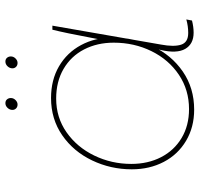

<svg xmlns="http://www.w3.org/2000/svg" viewBox="-34 -700 739 711"><g transform="rotate(-90 335.5 -344.5)"><path d="M506 -119 520 -178 544 -339Q548 -358 551 -376Q569 -472 581 -520H596L526 -118Q517 -70 525.5 -43.5Q534 -17 569 -17Q594 -17 619 -24L615 -3Q591 3 570 3Q528 3 510 -28Q492 -59 506 -119ZM552 -297Q552 -218 519.5 -148.5Q487 -79 426 -37Q365 5 285 5Q220 5 169.5 -25Q119 -55 91.5 -107.5Q64 -160 64 -226Q64 -304 97 -373Q130 -442 190 -483.5Q250 -525 328 -525Q395 -525 445.5 -495.5Q496 -466 524 -414Q552 -362 552 -297ZM84 -228Q84 -166 109 -117.5Q134 -69 180 -41.5Q226 -14 287 -14Q358 -14 414 -51.5Q470 -89 501.5 -153Q533 -217 533 -293Q533 -354 508 -402.5Q483 -451 436 -478.5Q389 -506 326 -506Q256 -506 201 -467.5Q146 -429 115 -365Q84 -301 84 -228ZM284 -668Q284 -678 291.5 -686Q299 -694 309 -694Q318 -694 323 -688Q328 -682 328 -674Q328 -664 320.5 -656.5Q313 -649 304 -649Q295 -649 289.5 -654.5Q284 -660 284 -668ZM438 -668Q438 -678 445.5 -686Q453 -694 463 -694Q472 -694 477 -688Q482 -682 482 -674Q482 -664 474.5 -656.5Q467 -649 458 -649Q449 -649 443.5 -654.5Q438 -660 438 -668Z"/></g></svg>

Font: Fixel Italic Variable Display Thin
Style: Italic
Weight: 100
Italic angle: -10°
Designer: AlfaBravo + MacPaw
Foundry: Kyrylo Tkachov, Marchela Mozhyna, Serhii Makarenko, Maria Weinstein, Zakhar Kryvoshyya
Version: Version 1.210;Glyphs 3.2 (3217)